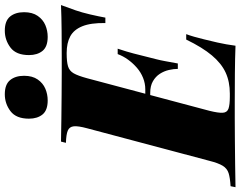

<svg xmlns="http://www.w3.org/2000/svg" viewBox="-166 -858 976 779"><g transform="rotate(-90 321.5 -468.0)"><path d="M242 -346 246 -366H460L456 -346ZM349 -366Q373 -366 395.5 -375Q418 -384 436.5 -400Q455 -416 469.5 -436Q484 -456 492 -478H514Q501 -439 494.5 -413.5Q488 -388 480 -356Q475 -336 471 -320.5Q467 -305 463.5 -286Q460 -267 454 -234H432Q432 -251 427.5 -270.5Q423 -290 412 -307Q401 -324 382 -335Q363 -346 335 -346ZM618 -528Q619 -587 605 -621.5Q591 -656 564 -670.5Q537 -685 497 -685H494Q461 -685 442.5 -679.5Q424 -674 414 -656.5Q404 -639 394 -602L262 -106Q253 -70 254 -52Q255 -34 270.5 -28.5Q286 -23 319 -23H332Q380 -23 417 -40Q454 -57 486.5 -95.5Q519 -134 551 -200H573Q568 -187 562.5 -168Q557 -149 552 -128Q547 -109 539 -73.5Q531 -38 526 0Q475 -2 412.5 -2.5Q350 -3 300 -3Q273 -3 232 -3Q191 -3 142.5 -2.5Q94 -2 45 -1.5Q-4 -1 -48 0L-44 -20Q-10 -22 9 -28Q28 -34 39 -52Q50 -70 59 -106L191 -602Q201 -639 199 -656.5Q197 -674 181.5 -680.5Q166 -687 132 -688L137 -708Q180 -707 229 -706.5Q278 -706 326.5 -705.5Q375 -705 416 -705Q457 -705 484 -705Q530 -705 587 -705.5Q644 -706 691 -708Q678 -673 669.5 -648.5Q661 -624 653 -590Q649 -572 645.5 -556Q642 -540 640 -528ZM230 -838Q230 -890 260.5 -913Q291 -936 329 -936Q369 -936 386.5 -914.5Q404 -893 404 -858Q404 -824 389 -802.5Q374 -781 351.5 -771.5Q329 -762 304 -762Q264 -762 247 -783Q230 -804 230 -838ZM488 -838Q488 -890 518.5 -913Q549 -936 587 -936Q627 -936 644.5 -914.5Q662 -893 662 -858Q662 -824 647 -802.5Q632 -781 609.5 -771.5Q587 -762 562 -762Q522 -762 505 -783Q488 -804 488 -838Z"/></g></svg>

Font: Playfair Display Black
Style: Italic
Weight: 900
Italic angle: -14°
Designer: Claus Eggers Sørensen
Foundry: Claus Eggers Sørensen
Version: Version 1.203